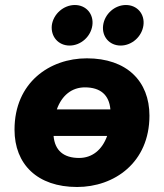

<svg xmlns="http://www.w3.org/2000/svg" viewBox="-20 -736 656 767"><path d="M288 11C436 11 577 -86 577 -274C577 -412 486 -503 327 -503C179 -503 38 -407 38 -218C38 -80 129 11 288 11ZM296 -105C234 -105 199 -135 194 -193H408C388 -137 348 -105 296 -105ZM258 -554C303 -554 343 -590 349 -635C355 -680 324 -716 279 -716C234 -716 193 -680 187 -635C182 -590 213 -554 258 -554ZM462 -554C507 -554 547 -590 553 -635C559 -680 528 -716 483 -716C438 -716 398 -680 392 -635C386 -590 417 -554 462 -554ZM207 -299C227 -355 267 -387 319 -387C381 -387 416 -357 421 -299Z"/></svg>

Font: SN Pro Heavy
Style: Italic
Weight: 800
Italic angle: -9°
Designer: Tobias Whetton
Foundry: Supernotes
Version: Version 1.001;Glyphs 3.2 (3249)